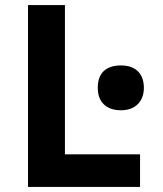

<svg xmlns="http://www.w3.org/2000/svg" viewBox="-20 -734 640 754"><path d="M90 0V-714H235V-128H530V0ZM455 -301Q412 -301 388 -324Q364 -347 364 -389Q364 -433 387.5 -455Q411 -477 455 -477Q498 -477 521.5 -454Q545 -431 545 -389Q545 -349 521 -325Q497 -301 455 -301Z"/></svg>

Font: Noto Sans Mono
Style: Bold
Weight: 700
Designer: Monotype Design Team
Foundry: Monotype Imaging Inc.
Version: Version 2.014